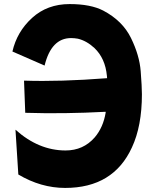

<svg xmlns="http://www.w3.org/2000/svg" viewBox="-20 -813 752 943"><path d="M506 -429 505 -441Q497 -526 444 -577Q405 -613 362 -623Q345 -626 329 -626Q232 -626 199 -491L41 -560Q63 -657 137.5 -725Q212 -793 322 -793Q425 -793 487 -761Q582 -711 623.5 -626Q665 -541 671 -463.5Q677 -386 677 -350Q677 -194 628 -89Q537 110 300 110Q181 110 70 44L56 -176Q170 -74 302 -74Q389 -74 445 -138Q487 -187 499 -260V-264Q293 -253 104 -259L98 -417Q274 -411 506 -429Z"/></svg>

Font: KN Bobohei
Style: Bold
Weight: 700
Designer: Kingnam Type Foundry
Version: Version 1.710;March 18, 2023